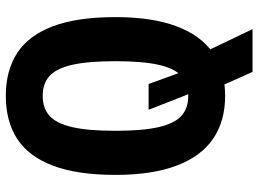

<svg xmlns="http://www.w3.org/2000/svg" viewBox="-134 -648 888 660"><g transform="rotate(-90 310.0 -318.0)"><path d="M391.9 -139.2 435.2 -112.7 539.9 106.1H392.8L324.8 -46.2L334.4 -68.2L262.6 -251.2H351.3ZM310.4 11.9Q223.7 11.9 163.1 -29.4Q102.6 -70.7 70.7 -154.8Q38.8 -238.9 38.8 -365.2Q38.8 -496.3 70.5 -580Q102.2 -663.6 162.5 -702.8Q222.9 -742 310.4 -742Q397.9 -742 458.1 -702.8Q518.2 -663.6 549.8 -580Q581.2 -496.3 581.2 -365.2Q581.2 -238.9 549.5 -154.8Q517.8 -70.7 457.5 -29.4Q397.2 11.9 310.4 11.9ZM310.4 -615.2Q267.7 -615.2 241.6 -591.5Q215.5 -567.9 203 -513.5Q190.4 -459 190.4 -365.2Q190.4 -271.2 203 -216.8Q215.5 -162.2 241.6 -138.6Q267.7 -114.9 310.4 -114.9Q353.2 -114.9 379 -138.6Q404.9 -162.2 417.2 -216.5Q429.6 -270.8 429.6 -365.2Q429.6 -459.4 417.2 -513.7Q404.9 -567.9 379 -591.5Q353.2 -615.2 310.4 -615.2Z"/></g></svg>

Font: Monaspace Neon Var
Style: Regular
Weight: 400
Designer: Riley Cran and the Lettermatic Team
Version: Version 1.000 (Monaspace Neon Var)